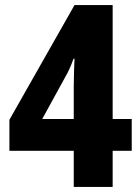

<svg xmlns="http://www.w3.org/2000/svg" viewBox="-20 -735 552 755"><path d="M498 -142V-267H423V-715H273L17 -264V-142H270V0H423V-142ZM270 -395V-267H146L236 -431C249 -453 259 -476 269 -504H273C272 -495 270 -417 270 -395Z"/></svg>

Font: Noto Sans Khmer UI Condensed ExtraBold
Style: Regular
Weight: 800
Width: 3
Designer: Danh Hong and the Monotype Design Team
Foundry: Monotype Imaging Inc.
Version: Version 2.002